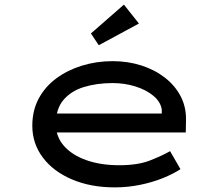

<svg xmlns="http://www.w3.org/2000/svg" viewBox="-20 -802 971 832"><path d="M477 10Q373 10 292 -24.5Q211 -59 165.5 -119.5Q120 -180 120 -257Q120 -323 147.5 -374.5Q175 -426 223.5 -462Q272 -498 335 -517.5Q398 -537 468 -537Q534 -537 592 -518.5Q650 -500 694 -466Q738 -432 762.5 -385.5Q787 -339 786 -282L785 -228H216L193 -310H696L681 -303V-327Q676 -361 644.5 -387Q613 -413 566.5 -427.5Q520 -442 468 -442Q400 -442 344 -425Q288 -408 255 -369Q222 -330 222 -264Q222 -210 257 -170Q292 -130 354 -108Q416 -86 497 -86Q578 -86 631 -107Q684 -128 717 -147L762 -69Q732 -49 686.5 -30.5Q641 -12 587 -1Q533 10 477 10ZM408 -606 374 -657 517 -782 582 -700Z"/></svg>

Font: Lexend Zetta
Style: Regular
Weight: 400
Designer: Bonnie Shaver-Troup, Thomas Jockin
Foundry: Lexend
Version: Version 1.007